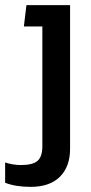

<svg xmlns="http://www.w3.org/2000/svg" viewBox="-30 -494 356 748"><path d="M-10 218V139Q21 149 51 149Q98 149 116.5 132.5Q135 116 135 76V-391H63L73 -474H243V86Q243 155 203.5 194.5Q164 234 89 234Q31 234 -10 218Z"/></svg>

Font: Kanit
Style: Regular
Weight: 400
Designer: Katatrad Team
Foundry: Cadson Demak
Version: Version 1.001